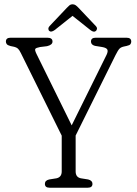

<svg xmlns="http://www.w3.org/2000/svg" viewBox="-20 -876 640 896"><path d="M411.5 -18Q411.5 0 389.5 0H211.5Q189.5 0 189.5 -18Q189.5 -34 209.5 -38.5L244 -44Q268 -49.5 268 -76V-243L77.5 -628Q70 -643.5 63.5 -649.2Q57 -655 46.5 -657.5L29.5 -661Q16 -664.5 11.8 -669.8Q7.5 -675 7.5 -682Q7.5 -700 29.5 -700H201Q225 -700 225 -682Q225 -666.5 199.5 -660.5L167 -656.5Q148 -653 144.8 -647.8Q141.5 -642.5 150 -625L314.5 -291L477.5 -620.5Q485 -636.5 480.8 -644.8Q476.5 -653 457 -656.5L423 -662Q404.5 -667 404.5 -682Q404.5 -700 426.5 -700H570.5Q592.5 -700 592.5 -682Q592.5 -675.5 588.8 -670Q585 -664.5 570.5 -661.5L561 -659.5Q545 -656.5 537.8 -649Q530.5 -641.5 519 -618.5L333 -243.5V-76Q333 -49 357 -44L391.5 -38.5Q411.5 -33.5 411.5 -18ZM427.5 -731.5Q418 -723 401.5 -736L318.5 -802L235.5 -736Q219 -724 210 -731.5Q206 -734.5 205.8 -741.2Q205.5 -748 211 -754L291.5 -839Q298.5 -846.5 304.2 -851.2Q310 -856 318 -856Q327 -856 333.2 -851.5Q339.5 -847 347 -839L427.5 -754Q433.5 -747.5 432.5 -741.2Q431.5 -735 427.5 -731.5Z"/></svg>

Font: Fraunces 144pt SuperSoft Light
Style: Regular
Weight: 300
Version: Version 1.000;[0bf87f6ff]